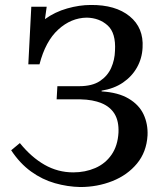

<svg xmlns="http://www.w3.org/2000/svg" viewBox="-20 -736 657 773"><path d="M303 17Q252 16 201 1.5Q150 -13 105 -45.5Q60 -78 25 -131L60 -160Q106 -103 159.5 -72.5Q213 -42 275 -42Q323 -42 363.5 -59.5Q404 -77 429 -113Q454 -149 457 -202Q459 -248 441.5 -277Q424 -306 389 -320.5Q354 -335 304 -336H208L211 -389H299Q351 -389 382 -409.5Q413 -430 427.5 -462.5Q442 -495 443 -532Q447 -603 413.5 -633.5Q380 -664 329 -665Q266 -664 214.5 -617Q163 -570 139 -477H94L106 -709H168L161 -659Q201 -688 250.5 -702Q300 -716 345 -716Q445 -717 502 -670.5Q559 -624 554 -544Q552 -501 531.5 -464.5Q511 -428 475 -403.5Q439 -379 389 -371V-368Q456 -364 498 -339Q540 -314 558 -275.5Q576 -237 574 -191Q570 -124 531.5 -77.5Q493 -31 432.5 -7Q372 17 303 17Z"/></svg>

Font: Lora Medium
Style: Italic
Weight: 500
Italic angle: -3°
Designer: Olga Karpushina, Alexei Vanyashin (Cyrillic)
Foundry: Cyreal
Version: Version 3.004